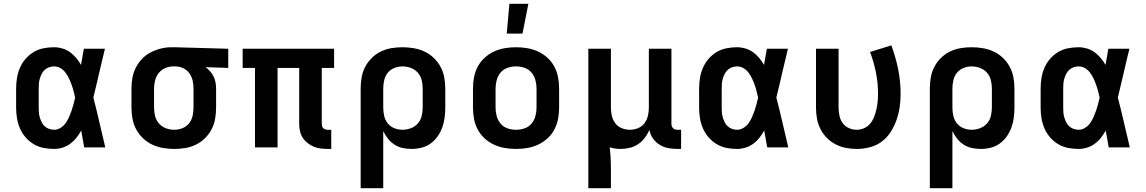

<svg xmlns="http://www.w3.org/2000/svg" viewBox="-20 -777 6040 1012"><path d="M265 8Q237 8 209 2.5Q181 -3 157 -17.5Q133 -32 114.5 -53.5Q96 -75 85 -100.5Q74 -126 69.5 -154Q65 -182 65 -210V-310Q65 -338 69.5 -366Q74 -394 85 -419.5Q96 -445 114.5 -466.5Q133 -488 157 -502.5Q181 -517 209 -522.5Q237 -528 265 -528Q287 -528 309 -521.5Q331 -515 349 -502Q367 -489 381.5 -471.5Q396 -454 407 -435Q411 -456 414.5 -477.5Q418 -499 422 -520H533Q517 -456 502.5 -391.5Q488 -327 472 -263Q489 -198 504 -132Q519 -66 535 0H424Q420 -22 416 -44.5Q412 -67 408 -89Q397 -69 383 -51Q369 -33 350.5 -19.5Q332 -6 310 1Q288 8 265 8ZM265 -93Q283 -93 299 -103Q315 -113 325.5 -127.5Q336 -142 343.5 -159Q351 -176 357 -193Q363 -210 367.5 -227.5Q372 -245 376 -263Q372 -280 367.5 -297.5Q363 -315 357 -331.5Q351 -348 343.5 -364Q336 -380 325 -394.5Q314 -409 298.5 -418Q283 -427 265 -427Q252 -427 239 -422.5Q226 -418 216 -409Q206 -400 200 -388Q194 -376 190 -363Q186 -350 185 -336.5Q184 -323 184 -310V-210Q184 -197 185 -183.5Q186 -170 190 -157Q194 -144 200 -132Q206 -120 216 -111Q226 -102 239 -97.5Q252 -93 265 -93Z M899 8Q869 8 839.5 3Q810 -2 783 -14.5Q756 -27 734 -48Q712 -69 698 -95Q684 -121 678.5 -150.5Q673 -180 673 -210V-310Q673 -339 678 -367Q683 -395 696 -420.5Q709 -446 729 -467Q749 -488 774.5 -501Q800 -514 827.5 -521Q855 -528 884 -528H900L1183 -520V-419L1064 -423Q1077 -413 1088 -400.5Q1099 -388 1106 -373.5Q1113 -359 1116 -342.5Q1119 -326 1119 -310V-210Q1119 -181 1114 -151.5Q1109 -122 1095.5 -96Q1082 -70 1061 -49Q1040 -28 1013.5 -15Q987 -2 958 3Q929 8 899 8ZM899 -93Q921 -93 942 -101.5Q963 -110 976.5 -127Q990 -144 995 -166Q1000 -188 1000 -210V-310Q1000 -331 995.5 -351.5Q991 -372 979 -389.5Q967 -407 948 -416.5Q929 -426 908 -427H893Q871 -427 850.5 -418Q830 -409 816.5 -392Q803 -375 797.5 -353.5Q792 -332 792 -310V-210Q792 -187 797.5 -165Q803 -143 818 -126Q833 -109 854.5 -101Q876 -93 899 -93Z M1707 8Q1688 8 1669 5.5Q1650 3 1632.5 -4.5Q1615 -12 1600 -24Q1585 -36 1575 -52Q1565 -68 1561 -86.5Q1557 -105 1557 -124V-419H1443V0H1324V-419H1259V-520H1741V-419H1676V-124Q1676 -118 1677.5 -112Q1679 -106 1683.5 -101.5Q1688 -97 1694.5 -95Q1701 -93 1707 -93H1726V8Z M1881 215V-310Q1881 -339 1886 -368.5Q1891 -398 1904.5 -424Q1918 -450 1939 -471Q1960 -492 1986.5 -505Q2013 -518 2042 -523Q2071 -528 2101 -528Q2131 -528 2160.5 -523Q2190 -518 2217 -505.5Q2244 -493 2266 -472Q2288 -451 2302 -425Q2316 -399 2321.5 -369.5Q2327 -340 2327 -310V-210Q2327 -183 2323.5 -156.5Q2320 -130 2311 -105Q2302 -80 2286.5 -58Q2271 -36 2249.5 -20.5Q2228 -5 2202 1.5Q2176 8 2149 8Q2125 8 2102 3Q2079 -2 2059 -15Q2039 -28 2024.5 -46.5Q2010 -65 2000 -86V215ZM2101 -93Q2123 -93 2145 -101Q2167 -109 2182 -126Q2197 -143 2202.5 -165Q2208 -187 2208 -210V-310Q2208 -333 2202.5 -355Q2197 -377 2182 -394Q2167 -411 2145.5 -419Q2124 -427 2101 -427Q2079 -427 2058 -418.5Q2037 -410 2023.5 -393Q2010 -376 2005 -354Q2000 -332 2000 -310V-210Q2000 -188 2005 -166Q2010 -144 2023.5 -127Q2037 -110 2058 -101.5Q2079 -93 2101 -93Z M2700 8Q2670 8 2640.5 3Q2611 -2 2584 -14.5Q2557 -27 2534.5 -47.5Q2512 -68 2498 -94.5Q2484 -121 2478.5 -150.5Q2473 -180 2473 -210V-310Q2473 -340 2478.5 -369.5Q2484 -399 2498 -425.5Q2512 -452 2534.5 -472.5Q2557 -493 2584 -505.5Q2611 -518 2640.5 -523Q2670 -528 2700 -528Q2730 -528 2759.5 -523Q2789 -518 2816 -505.5Q2843 -493 2865.5 -472.5Q2888 -452 2902 -425.5Q2916 -399 2921.5 -369.5Q2927 -340 2927 -310V-210Q2927 -180 2921.5 -150.5Q2916 -121 2902 -94.5Q2888 -68 2865.5 -47.5Q2843 -27 2816 -14.5Q2789 -2 2759.5 3Q2730 8 2700 8ZM2700 -93Q2723 -93 2745 -100.5Q2767 -108 2781.5 -125.5Q2796 -143 2802 -165Q2808 -187 2808 -210V-310Q2808 -333 2802 -355Q2796 -377 2781.5 -394.5Q2767 -412 2745 -419.5Q2723 -427 2700 -427Q2677 -427 2655 -419.5Q2633 -412 2618.5 -394.5Q2604 -377 2598 -355Q2592 -333 2592 -310V-210Q2592 -187 2598 -165Q2604 -143 2618.5 -125.5Q2633 -108 2655 -100.5Q2677 -93 2700 -93ZM2651 -600 2665 -757H2765L2734 -600Z M3081 215V-520H3200V-210Q3200 -188 3205 -166.5Q3210 -145 3223 -127.5Q3236 -110 3257 -101.5Q3278 -93 3300 -93Q3322 -93 3343 -101.5Q3364 -110 3377 -127.5Q3390 -145 3395 -166.5Q3400 -188 3400 -210V-520H3519V-124Q3519 -118 3521 -112Q3523 -106 3527.5 -101.5Q3532 -97 3538 -95Q3544 -93 3550 -93H3570V8H3550Q3526 8 3502 3.5Q3478 -1 3457 -14Q3436 -27 3421.5 -47.5Q3407 -68 3403 -92Q3393 -70 3378.5 -50.5Q3364 -31 3344 -17.5Q3324 -4 3300 2Q3276 8 3252 8Q3237 8 3222.5 6Q3208 4 3194 -1Q3197 26 3198.5 53Q3200 80 3200 107V215Z M3865 8Q3837 8 3809 2.5Q3781 -3 3757 -17.5Q3733 -32 3714.5 -53.5Q3696 -75 3685 -100.5Q3674 -126 3669.5 -154Q3665 -182 3665 -210V-310Q3665 -338 3669.5 -366Q3674 -394 3685 -419.5Q3696 -445 3714.5 -466.5Q3733 -488 3757 -502.5Q3781 -517 3809 -522.5Q3837 -528 3865 -528Q3887 -528 3909 -521.5Q3931 -515 3949 -502Q3967 -489 3981.5 -471.5Q3996 -454 4007 -435Q4011 -456 4014.5 -477.5Q4018 -499 4022 -520H4133Q4117 -456 4102.5 -391.5Q4088 -327 4072 -263Q4089 -198 4104 -132Q4119 -66 4135 0H4024Q4020 -22 4016 -44.5Q4012 -67 4008 -89Q3997 -69 3983 -51Q3969 -33 3950.5 -19.5Q3932 -6 3910 1Q3888 8 3865 8ZM3865 -93Q3883 -93 3899 -103Q3915 -113 3925.5 -127.5Q3936 -142 3943.5 -159Q3951 -176 3957 -193Q3963 -210 3967.5 -227.5Q3972 -245 3976 -263Q3972 -280 3967.5 -297.5Q3963 -315 3957 -331.5Q3951 -348 3943.5 -364Q3936 -380 3925 -394.5Q3914 -409 3898.5 -418Q3883 -427 3865 -427Q3852 -427 3839 -422.5Q3826 -418 3816 -409Q3806 -400 3800 -388Q3794 -376 3790 -363Q3786 -350 3785 -336.5Q3784 -323 3784 -310V-210Q3784 -197 3785 -183.5Q3786 -170 3790 -157Q3794 -144 3800 -132Q3806 -120 3816 -111Q3826 -102 3839 -97.5Q3852 -93 3865 -93Z M4496 8Q4467 8 4438.5 2.5Q4410 -3 4384 -16.5Q4358 -30 4337.5 -51Q4317 -72 4304 -98Q4291 -124 4286 -152.5Q4281 -181 4281 -210V-520H4400V-210Q4400 -189 4404.5 -167.5Q4409 -146 4421.5 -128.5Q4434 -111 4454 -102Q4474 -93 4496 -93Q4516 -93 4535 -101.5Q4554 -110 4567 -126Q4580 -142 4587.5 -161.5Q4595 -181 4599.5 -201Q4604 -221 4606 -241.5Q4608 -262 4608 -282Q4608 -339 4597 -394.5Q4586 -450 4566 -503L4678 -538Q4701 -477 4714 -412.5Q4727 -348 4727 -282Q4727 -247 4722 -212.5Q4717 -178 4705.5 -145Q4694 -112 4675 -82Q4656 -52 4628 -31Q4600 -10 4565.5 -1Q4531 8 4496 8Z M4881 215V-310Q4881 -339 4886 -368.5Q4891 -398 4904.5 -424Q4918 -450 4939 -471Q4960 -492 4986.5 -505Q5013 -518 5042 -523Q5071 -528 5101 -528Q5131 -528 5160.5 -523Q5190 -518 5217 -505.5Q5244 -493 5266 -472Q5288 -451 5302 -425Q5316 -399 5321.5 -369.5Q5327 -340 5327 -310V-210Q5327 -183 5323.5 -156.5Q5320 -130 5311 -105Q5302 -80 5286.5 -58Q5271 -36 5249.5 -20.5Q5228 -5 5202 1.5Q5176 8 5149 8Q5125 8 5102 3Q5079 -2 5059 -15Q5039 -28 5024.5 -46.5Q5010 -65 5000 -86V215ZM5101 -93Q5123 -93 5145 -101Q5167 -109 5182 -126Q5197 -143 5202.5 -165Q5208 -187 5208 -210V-310Q5208 -333 5202.5 -355Q5197 -377 5182 -394Q5167 -411 5145.5 -419Q5124 -427 5101 -427Q5079 -427 5058 -418.5Q5037 -410 5023.5 -393Q5010 -376 5005 -354Q5000 -332 5000 -310V-210Q5000 -188 5005 -166Q5010 -144 5023.5 -127Q5037 -110 5058 -101.5Q5079 -93 5101 -93Z M5665 8Q5637 8 5609 2.5Q5581 -3 5557 -17.5Q5533 -32 5514.5 -53.5Q5496 -75 5485 -100.5Q5474 -126 5469.5 -154Q5465 -182 5465 -210V-310Q5465 -338 5469.5 -366Q5474 -394 5485 -419.5Q5496 -445 5514.5 -466.5Q5533 -488 5557 -502.5Q5581 -517 5609 -522.5Q5637 -528 5665 -528Q5687 -528 5709 -521.5Q5731 -515 5749 -502Q5767 -489 5781.5 -471.5Q5796 -454 5807 -435Q5811 -456 5814.5 -477.5Q5818 -499 5822 -520H5933Q5917 -456 5902.5 -391.5Q5888 -327 5872 -263Q5889 -198 5904 -132Q5919 -66 5935 0H5824Q5820 -22 5816 -44.5Q5812 -67 5808 -89Q5797 -69 5783 -51Q5769 -33 5750.5 -19.5Q5732 -6 5710 1Q5688 8 5665 8ZM5665 -93Q5683 -93 5699 -103Q5715 -113 5725.5 -127.5Q5736 -142 5743.5 -159Q5751 -176 5757 -193Q5763 -210 5767.5 -227.5Q5772 -245 5776 -263Q5772 -280 5767.5 -297.5Q5763 -315 5757 -331.5Q5751 -348 5743.5 -364Q5736 -380 5725 -394.5Q5714 -409 5698.5 -418Q5683 -427 5665 -427Q5652 -427 5639 -422.5Q5626 -418 5616 -409Q5606 -400 5600 -388Q5594 -376 5590 -363Q5586 -350 5585 -336.5Q5584 -323 5584 -310V-210Q5584 -197 5585 -183.5Q5586 -170 5590 -157Q5594 -144 5600 -132Q5606 -120 5616 -111Q5626 -102 5639 -97.5Q5652 -93 5665 -93Z"/></svg>

Font: Iosevka Aile
Style: Bold
Weight: 700
Designer: Belleve Invis
Foundry: Belleve Invis
Version: Version 28.0.1; ttfautohint (v1.8.4)